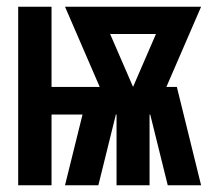

<svg xmlns="http://www.w3.org/2000/svg" viewBox="-20 -550 640 570"><path d="M34 0V-530H133V-292H276L173 -530H577L474 -292H505L577 0H478L426 -210H424V0H326V-210H324L272 0H173L225 -210H133V0ZM375 -292 443 -449H307Z"/></svg>

Font: Iosevka Curly Heavy Extended
Style: Regular
Weight: 900
Width: 7
Monospace: yes
Designer: Belleve Invis
Foundry: Belleve Invis
Version: Version 11.1.0; ttfautohint (v1.8.3)